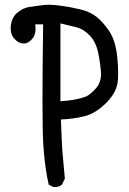

<svg xmlns="http://www.w3.org/2000/svg" viewBox="-20 -793 540 802"><path d="M203.1 -11.7 183.6 -21.5Q168 -86.9 161.1 -185.1Q154.3 -283.2 160.2 -691.4H127Q132.8 -652.3 115.2 -631.3Q97.7 -610.4 77.1 -611.3Q56.6 -612.3 39.1 -632.3Q21.5 -652.3 25.4 -686.5Q29.3 -720.7 52.7 -740.2Q76.2 -759.8 101.6 -763.7Q127 -767.6 157.2 -771.5Q187.5 -775.4 231 -769.5Q274.4 -763.7 315.4 -753.9Q356.4 -744.1 383.8 -722.2Q411.1 -700.2 435.5 -664.1Q460 -627.9 467.8 -570.3Q475.6 -512.7 472.7 -460.9Q469.7 -409.2 424.8 -364.3Q379.9 -319.3 333 -307.6Q286.1 -295.9 234.4 -293.9Q238.3 -180.7 242.7 -136.7Q247.1 -92.8 251 -46.9L238.3 -21.5Q224.6 -9.8 203.1 -11.7ZM338.9 -389.6Q358.4 -398.4 381.8 -425.3Q405.3 -452.1 401.4 -496.1Q397.5 -540 388.7 -579.1Q379.9 -618.2 354.5 -645Q329.1 -671.9 296.9 -679.7Q264.6 -687.5 232.4 -695.3V-370.1Q297.9 -374 338.9 -389.6Z"/></svg>

Font: NaikaiFont
Style: Regular
Weight: 400
Version: Version 1.67